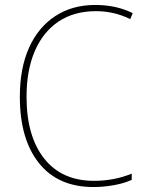

<svg xmlns="http://www.w3.org/2000/svg" viewBox="-20 -744 592 774"><path d="M357 10Q214 10 137 -86.5Q60 -183 60 -354Q60 -469 97 -551.5Q134 -634 202.5 -679Q271 -724 364 -724Q449 -724 515 -691L505 -667Q440 -699 367 -699Q279 -699 216.5 -657.5Q154 -616 120.5 -538.5Q87 -461 87 -354Q87 -195 158 -105Q229 -15 359 -15Q440 -15 511 -44V-19Q481 -5 439 2.5Q397 10 357 10Z"/></svg>

Font: Noto Sans SemiCondensed Thin
Style: Regular
Weight: 100
Width: 4
Designer: Monotype Design Team
Foundry: Monotype Imaging Inc.
Version: Version 2.013; ttfautohint (v1.8.4.7-5d5b)